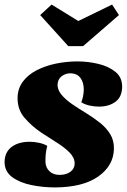

<svg xmlns="http://www.w3.org/2000/svg" viewBox="-39 -799 555 841"><path d="M203 22Q149 22 98 11.5Q47 1 14 -23.5Q-19 -48 -19 -90Q-18 -133 12 -155.5Q42 -178 91 -178Q111 -178 132 -173.5Q153 -169 168 -160Q163 -141 161.5 -125.5Q160 -110 160 -90Q161 -65 177.5 -49Q194 -33 222 -33Q252 -33 270 -47Q288 -61 288 -83Q288 -108 266 -130.5Q244 -153 210.5 -174Q177 -195 142 -218Q99 -247 68 -283.5Q37 -320 38 -372Q39 -412 61.5 -442Q84 -472 122 -491.5Q160 -511 206.5 -520.5Q253 -530 300 -530Q347 -530 392.5 -519Q438 -508 467.5 -483.5Q497 -459 496 -417Q495 -374 466.5 -353Q438 -332 394 -332Q375 -332 354 -336.5Q333 -341 317 -351Q327 -376 328 -406Q328 -438 313.5 -457.5Q299 -477 270 -478Q248 -478 231 -465Q214 -452 213 -428Q213 -405 230.5 -384Q248 -363 276 -343.5Q304 -324 336 -305Q370 -284 398.5 -261.5Q427 -239 444 -211Q461 -183 460 -146Q458 -73 391.5 -26Q325 21 203 22ZM260 -597 137 -733 187 -779 304 -707 452 -779 482 -733 325 -597Z"/></svg>

Font: Sansita Swashed ExtraBold
Style: Regular
Weight: 800
Designer: Pablo Cosgaya
Foundry: Omnibus-Type
Version: Version 1.003; ttfautohint (v1.8.3)